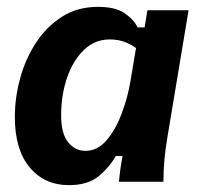

<svg xmlns="http://www.w3.org/2000/svg" viewBox="-20 -530 590 560"><path d="M180.8 10Q110 10 66.7 -41.7Q23.3 -93.3 23.3 -189.2Q23.3 -245 38.8 -301.7Q54.2 -358.3 85 -405.4Q115.8 -452.5 160.8 -481.2Q205.8 -510 265.8 -510Q315.8 -510 342.5 -492.1Q369.2 -474.2 381.7 -450H401.7L410 -500H530L468.3 -130Q462.5 -96.7 459.6 -65Q456.7 -33.3 456.7 0H326.7Q328.3 -16.7 331.2 -37.5Q334.2 -58.3 337.5 -75H317.5Q301.7 -45 269.6 -17.5Q237.5 10 180.8 10ZM229.2 -90Q264.2 -90 290.4 -120.4Q316.7 -150.8 334.6 -197.9Q352.5 -245 360.8 -295L376.7 -390Q361.7 -400.8 342.9 -407.9Q324.2 -415 300 -415Q256.7 -415 225 -384.6Q193.3 -354.2 175.8 -303.8Q158.3 -253.3 158.3 -194.2Q158.3 -140 178.8 -115Q199.2 -90 229.2 -90Z"/></svg>

Font: Familjen Grotesk GF
Style: Bold Italic
Weight: 700
Designer: Anders Wikstroem, Jonas Baeckman, Matilda Gysing, Kristian Moeller
Foundry: Familjen STHML AB
Version: Version 2.000; Beta; Release 4; Build 6